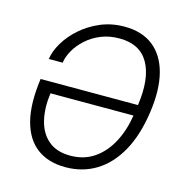

<svg xmlns="http://www.w3.org/2000/svg" viewBox="-109 -834 904 944"><g transform="rotate(15 343.0 -361.5)"><path d="M306.5 10Q219.5 10 162 -32.8Q104.5 -75.5 82 -161.5Q59.5 -247.5 77.5 -377.5H573Q593 -516.5 549.5 -593.5Q506 -670.5 401.5 -670.5Q349 -670.5 306.8 -653Q264.5 -635.5 233.5 -607.2Q202.5 -579 184 -546.2Q165.5 -513.5 161.5 -483H91Q96.5 -523.5 122.5 -567.2Q148.5 -611 191 -648.5Q233.5 -686 289.2 -709.5Q345 -733 411 -733Q499 -733 556 -688.8Q613 -644.5 635 -561.2Q657 -478 640.5 -361.5Q623.5 -240 577.5 -157.2Q531.5 -74.5 462.5 -32.2Q393.5 10 306.5 10ZM315 -51Q385 -51 436.5 -86.5Q488 -122 520.5 -183.2Q553 -244.5 565 -322H142.5Q132 -244.5 147 -183Q162 -121.5 204 -86.2Q246 -51 315 -51Z"/></g></svg>

Font: Public Sans Thin ExtraLight
Style: Italic
Weight: 250
Italic angle: -8°
Version: Version 2.001